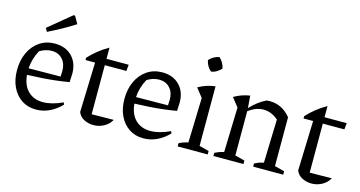

<svg xmlns="http://www.w3.org/2000/svg" viewBox="-78 -1056 2617 1395"><g transform="rotate(15 1231.0 -358.0)"><path d="M242 8Q181 8 135 -22.5Q89 -53 63 -107.5Q37 -162 37 -234Q37 -309 64.5 -367Q92 -425 141 -458Q190 -491 255 -491Q335 -491 383.5 -442Q432 -393 432 -312L429 -248Q376 -239 327.5 -233.5Q279 -228 228 -224.5Q177 -221 116 -219Q123 -141 166 -99Q209 -57 278 -57Q344 -57 426 -95L432 -79Q347 8 242 8ZM156 -407Q120 -342 115 -268L355 -270L357 -314Q357 -368 326.5 -401Q296 -434 246 -434Q201 -434 156 -407ZM175 -558 160 -584 331 -725H342L374 -669Q326 -638 276 -610.5Q226 -583 175 -558Z M644 -565V-481H811L806 -433H644V-64L810 -66Q789 -29 752.5 -10Q716 9 677 9Q638 9 605.5 -7.5Q573 -24 559 -58L571 -433H499V-450Q529 -483 565 -512Q601 -541 644 -565Z M1050 8Q989 8 943 -22.5Q897 -53 871 -107.5Q845 -162 845 -234Q845 -309 872.5 -367Q900 -425 949 -458Q998 -491 1063 -491Q1143 -491 1191.5 -442Q1240 -393 1240 -312L1237 -248Q1184 -239 1135.5 -233.5Q1087 -228 1036 -224.5Q985 -221 924 -219Q931 -141 974 -99Q1017 -57 1086 -57Q1152 -57 1234 -95L1240 -79Q1155 8 1050 8ZM964 -407Q928 -342 923 -268L1163 -270L1165 -314Q1165 -368 1134.5 -401Q1104 -434 1054 -434Q1009 -434 964 -407Z M1308 0V-24Q1323 -32 1340 -38Q1357 -44 1376 -48L1386 -385L1334 -451Q1363 -468 1394.5 -478.5Q1426 -489 1461 -493V-45L1534 -26V0ZM1434 -706Q1450 -691 1461.5 -671Q1473 -651 1476 -630Q1462 -614 1442 -602Q1422 -590 1401 -588Q1367 -617 1358 -663Q1372 -679 1392 -690.5Q1412 -702 1434 -706Z M1577 0V-24Q1591 -31 1607 -37Q1623 -43 1645 -48L1655 -385L1603 -451Q1659 -484 1722 -493L1729 -401Q1756 -430 1785 -452Q1814 -474 1847 -490Q1858 -491 1870 -491Q1964 -491 2028 -412V-45L2102 -26V0H1876V-24Q1889 -31 1905 -37Q1921 -43 1944 -48L1954 -375Q1902 -420 1843 -420Q1787 -420 1730 -378V-45L1803 -26V0Z M2284 -565V-481H2451L2446 -433H2284V-64L2450 -66Q2429 -29 2392.5 -10Q2356 9 2317 9Q2278 9 2245.5 -7.5Q2213 -24 2199 -58L2211 -433H2139V-450Q2169 -483 2205 -512Q2241 -541 2284 -565Z"/></g></svg>

Font: Piazzolla
Style: Regular
Weight: 400
Designer: Juan Pablo del Peral
Foundry: Huerta Tipografica
Version: Version 1.330